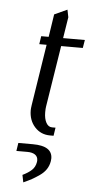

<svg xmlns="http://www.w3.org/2000/svg" viewBox="-51 -528 363 751"><g transform="rotate(5 130.5 -152.0)"><path d="M32.2 71.8 37.1 40H94.2Q170.9 40 170.9 89.4Q170.9 92.3 169.9 100.1Q167 117.7 157.7 131.8Q148.4 146 131.8 157.5Q115.2 168.9 102.8 175.8Q90.3 182.6 69.8 191.9L64 163.1Q86.4 152.3 99.6 140.1Q112.8 127.9 116.2 107.9Q116.7 105.5 116.7 101.6Q116.7 86.9 105.7 79.3Q94.7 71.8 75.2 71.8ZM74.2 -91.8Q74.2 -98.1 76.2 -111.8L113.8 -352.1H85L89.8 -383.8H119.1L132.8 -473.1L183.1 -496.1L189 -466.8L175.8 -383.8H261.2L255.9 -352.1H170.9L132.8 -111.8Q131.3 -103.5 131.3 -88.4Q131.3 -63.5 139.9 -47.9Q148.4 -32.2 163.1 -32.2H176.8L171.9 0H158.2Q121.6 0 97.9 -26.1Q74.2 -52.2 74.2 -91.8Z"/></g></svg>

Font: Gawaa
Style: Italic
Weight: 400
Designer: T. Christopher White
Version: Version 1.0